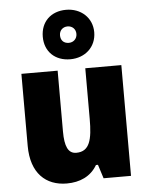

<svg xmlns="http://www.w3.org/2000/svg" viewBox="-58 -898 734 955"><g transform="rotate(-5 309.0 -420.5)"><path d="M308 -604C382 -604 438 -654 438 -728C438 -801 381 -851 308 -851C232 -851 181 -802 181 -727C181 -653 232 -604 308 -604ZM308 -686C281 -686 267 -703 267 -727C267 -752 285 -768 308 -768C331 -768 349 -752 349 -727C349 -703 331 -686 308 -686ZM558 -553H378V-300C378 -197 364 -138 297 -138C256 -138 240 -176 240 -249V-553H59V-193C59 -56 133 10 237 10C302 10 357 -14 389 -69H399L421 0H558Z"/></g></svg>

Font: Noto Sans Arabic UI SmCn Bk
Style: Regular
Weight: 900
Width: 4
Designer: Monotype Design Team, Nadine Chahine and Nizar Qandah
Foundry: Monotype Imaging Inc.
Version: Version 2.010